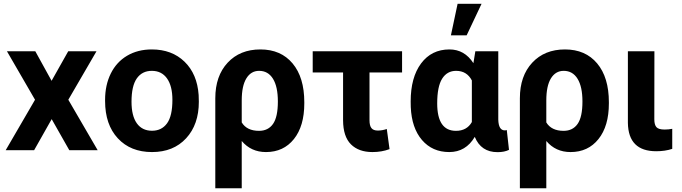

<svg xmlns="http://www.w3.org/2000/svg" viewBox="-20 -802 3642 1025"><path d="M255.4 -370.6 344.2 -528.3H495.1L344.7 -269.5L501.5 0H350.1L255.9 -166L162.1 0H10.3L167 -269.5L17.1 -528.3H168.5Z M541 -269Q541 -347.7 571.3 -409.2Q601.6 -470.7 658.4 -504.4Q715.3 -538.1 790.5 -538.1Q897.5 -538.1 965.1 -472.7Q1032.7 -407.2 1040.5 -294.9L1041.5 -258.8Q1041.5 -137.2 973.6 -63.7Q905.8 9.8 791.5 9.8Q677.2 9.8 609.1 -63.5Q541 -136.7 541 -262.7ZM682.1 -258.8Q682.1 -183.6 710.4 -143.8Q738.8 -104 791.5 -104Q842.8 -104 871.6 -143.3Q900.4 -182.6 900.4 -269Q900.4 -342.8 871.6 -383.3Q842.8 -423.8 790.5 -423.8Q738.8 -423.8 710.4 -383.5Q682.1 -343.3 682.1 -258.8Z M1370.1 -538.1Q1479.5 -538.1 1542 -463.4Q1604.5 -388.7 1604.5 -256.3V-250Q1604.5 -128.9 1549.1 -59.6Q1493.7 9.8 1399.9 9.8Q1320.3 9.8 1270.5 -49.3V203.1H1129.4V-277.3Q1129.4 -396.5 1195.3 -467.3Q1261.2 -538.1 1370.1 -538.1ZM1270.5 -148.4Q1297.9 -103.5 1362.8 -103.5Q1411.6 -103.5 1437.5 -140.4Q1463.4 -177.2 1463.4 -260.3Q1463.4 -339.4 1437.3 -381.6Q1411.1 -423.8 1363.3 -423.8Q1319.8 -423.8 1295.2 -383.5Q1270.5 -343.3 1270.5 -266.1Z M2126.5 -415H1952.6V-160.2Q1952.6 -131.3 1962.9 -118.2Q1973.1 -105 1997.1 -105Q2020 -105 2044.9 -113.3L2059.6 -5.9Q2018.1 9.8 1968.3 9.8Q1895 9.8 1853.5 -31.5Q1812 -72.8 1811.5 -159.7V-415H1649.4V-528.3H2126.5Z M2640.1 -528.3V-163.6Q2641.6 -106 2674.8 -106Q2681.6 -106 2685.5 -107.9L2697.3 -2Q2672.9 10.3 2636.2 10.3Q2547.9 10.3 2514.6 -71.3Q2466.8 9.8 2378.4 9.8Q2288.1 9.8 2232.9 -54.4Q2177.7 -118.7 2172.9 -230.5L2172.4 -260.3Q2172.4 -388.7 2228 -463.4Q2283.7 -538.1 2379.4 -538.1Q2460 -538.1 2507.3 -464.8L2517.6 -528.3ZM2314 -250Q2314 -103.5 2414.1 -103.5Q2472.2 -103.5 2499 -150.4V-372.6Q2472.2 -423.8 2415 -423.8Q2366.7 -423.8 2340.3 -381.8Q2314 -339.8 2314 -250ZM2422.9 -781.7H2550.8L2471.2 -613.3H2387.2Z M2996.1 -538.1Q3105.5 -538.1 3168 -463.4Q3230.5 -388.7 3230.5 -256.3V-250Q3230.5 -128.9 3175 -59.6Q3119.6 9.8 3025.9 9.8Q2946.3 9.8 2896.5 -49.3V203.1H2755.4V-277.3Q2755.4 -396.5 2821.3 -467.3Q2887.2 -538.1 2996.1 -538.1ZM2896.5 -148.4Q2923.8 -103.5 2988.8 -103.5Q3037.6 -103.5 3063.5 -140.4Q3089.4 -177.2 3089.4 -260.3Q3089.4 -339.4 3063.2 -381.6Q3037.1 -423.8 2989.3 -423.8Q2945.8 -423.8 2921.1 -383.5Q2896.5 -343.3 2896.5 -266.1Z M3473.6 -528.3 3473.1 -165Q3473.1 -135.7 3484.6 -123Q3496.1 -110.4 3527.8 -110.4Q3549.3 -110.4 3568.8 -114.3V-7.3Q3530.8 5.4 3483.4 5.4Q3334.5 5.4 3332 -145.5V-528.3Z"/></svg>

Font: RobotoInd
Style: Bold
Weight: 700
Designer: Google
Version: Version 2.001150; 2014